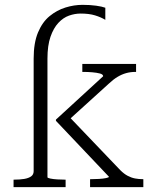

<svg xmlns="http://www.w3.org/2000/svg" viewBox="-20 -773 636 793"><path d="M572 0H352V-33H357Q372 -33 389 -34Q406 -35 418 -37.5Q430 -40 430 -43L211 -274V-279L406 -458Q406 -466 392.5 -469.5Q379 -473 360.5 -474.5Q342 -476 325 -476H320V-509H542V-476H540Q519 -476 501 -471Q483 -466 465.5 -455.5Q448 -445 430 -428L258 -272L259 -298L477 -70Q492 -55 507 -47Q522 -39 537.5 -36Q553 -33 570 -33H572ZM119 -531Q119 -596 137 -639Q155 -682 185 -706.5Q215 -731 250.5 -742Q286 -753 321 -753Q352 -753 377 -749.5Q402 -746 415 -741V-691Q397 -702 372.5 -709.5Q348 -717 313 -717Q289 -717 265 -708.5Q241 -700 221 -678.5Q201 -657 188.5 -621Q176 -585 176 -531V-41Q176 -38 188 -35.5Q200 -33 217 -32Q234 -31 248 -31H251V0H36V-31H38Q62 -31 80 -34Q98 -37 108.5 -44.5Q119 -52 119 -66Z"/></svg>

Font: Roboto Serif 36pt ExtraLight
Style: Regular
Weight: 250
Designer: Greg Gazdowicz
Foundry: Commercial Type
Version: Version 1.008